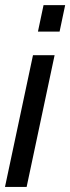

<svg xmlns="http://www.w3.org/2000/svg" viewBox="-24 -734 276 754"><path d="M190.4 -517.1 80.6 0H-4.4L105.5 -517.1ZM125 -609.9 147 -713.9H231.9L210 -609.9Z"/></svg>

Font: XB Khoramshahr
Style: Italic
Weight: 400
Italic angle: -12°
Designer: Behnam
Foundry: Irmug
Version: Version 8.005 2009